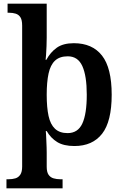

<svg xmlns="http://www.w3.org/2000/svg" viewBox="-20 -780 675 1040"><path d="M15 240V191H25Q47 191 63.5 186Q80 181 90 166Q100 151 100 122V-641Q100 -672 90.5 -686.5Q81 -701 65 -706Q49 -711 29 -711H21V-760H233V-576Q233 -556 232 -530Q231 -504 229.5 -482.5Q228 -461 227 -456H231Q253 -497 287.5 -521.5Q322 -546 380 -546Q480 -546 532.5 -479Q585 -412 585 -267Q585 -122 533 -55.5Q481 11 383 11Q325 11 290 -10.5Q255 -32 233 -70H228Q229 -65 229.5 -51Q230 -37 231 -18Q232 1 232.5 18.5Q233 36 233 47V123Q233 152 243 166.5Q253 181 270 186Q287 191 307 191H319V240ZM346 -59Q402 -59 426 -111Q450 -163 450 -267Q450 -369 426 -422Q402 -475 347 -475Q303 -475 278 -451.5Q253 -428 243 -381.5Q233 -335 233 -267Q233 -198 243 -152Q253 -106 278 -82.5Q303 -59 346 -59Z"/></svg>

Font: Noto Rashi Hebrew SemiBold
Style: Regular
Weight: 600
Version: Version 1.006